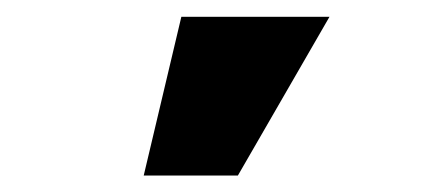

<svg xmlns="http://www.w3.org/2000/svg" viewBox="-20 -893 510 229"><path d="M151.4 -683.6 196.3 -873H373L263.7 -683.6Z"/></svg>

Font: GenEi M Gothic v2 Black
Style: Regular
Weight: 900
Version: Version 2.0